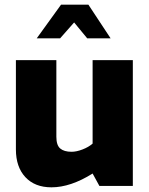

<svg xmlns="http://www.w3.org/2000/svg" viewBox="-20 -795 638 821"><path d="M48 -156V-538H221V-210Q221 -174 237.5 -160Q254 -146 286 -146Q307 -146 333 -156Q359 -166 376 -181V-538H548V0H405L376 -53Q282 6 200 6Q129 6 88.5 -37.5Q48 -81 48 -156ZM241 -775H358L453 -631H353L297 -699L237 -631H137Z"/></svg>

Font: Exo ExtraBold
Style: Regular
Weight: 800
Designer: Natanael Gama
Foundry: Natanael Gama
Version: Version 1.500